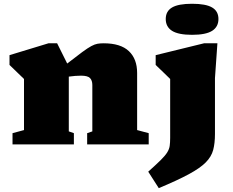

<svg xmlns="http://www.w3.org/2000/svg" viewBox="-20 -767 1238 1020"><path d="M443 -59.5 470.5 -69V-315.5Q470.5 -339.5 458.2 -352.2Q446 -365 410.5 -365Q381 -365 345.5 -360V-69L372.5 -59.5V0H46.5V-59.5L107.5 -76V-347.5L30.5 -422V-474L237.5 -537H283.5L337 -429.5Q387 -468.5 417 -490.5Q447 -512.5 465.2 -522.2Q483.5 -532 497.8 -534.5Q512 -537 530.5 -537Q620.5 -537 664.5 -495.5Q708.5 -454 708.5 -379.5V-76L770 -59.5V0H443ZM1000.5 -582Q927.5 -582 894 -603.2Q860.5 -624.5 860.5 -666Q860.5 -707.5 894 -727.2Q927.5 -747 1000.5 -747Q1073.5 -747 1107 -727.2Q1140.5 -707.5 1140.5 -666Q1140.5 -624.5 1107 -603.2Q1073.5 -582 1000.5 -582ZM884 -347.5Q876 -355.5 853 -377.8Q830 -400 807 -422V-474L1064 -537H1135L1122 -352V-55Q1122 -6 1112.5 29.8Q1103 65.5 1073 95.8Q1043 126 983.5 158.2Q924 190.5 823.5 232.5L767.5 145Q810 107 833.8 83.5Q857.5 60 868.2 42.8Q879 25.5 881.5 8Q884 -9.5 884 -35Z"/></svg>

Font: Newsreader 6pt ExtraBold
Style: Regular
Weight: 800
Designer: Hugues Gentile
Foundry: Production Type
Version: Version 1.003; ttfautohint (v1.8.3)